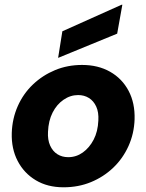

<svg xmlns="http://www.w3.org/2000/svg" viewBox="-20 -784 622 816"><path d="M250 12Q182 12 132 -18Q82 -48 55 -100Q28 -152 30 -219Q32 -280 55.5 -333Q79 -386 120 -425Q161 -464 214 -486Q267 -508 329 -508Q397 -508 448 -479Q499 -450 526.5 -398Q554 -346 552 -277Q550 -216 526 -163Q502 -110 461 -71Q420 -32 366.5 -10Q313 12 250 12ZM270 -116Q304 -116 332 -136Q360 -156 378 -190.5Q396 -225 398 -272Q400 -307 389 -331Q378 -355 358 -367.5Q338 -380 312 -380Q279 -380 250 -360Q221 -340 203.5 -305.5Q186 -271 184 -224Q182 -190 193 -165.5Q204 -141 224 -128.5Q244 -116 270 -116ZM227 -538 245 -651 497 -764H500L478 -641Z"/></svg>

Font: DM Sans 36pt Black
Style: Italic
Weight: 900
Italic angle: -10°
Designer: Colophon Foundry, Jonny Pinhorn
Foundry: Colophon Foundry
Version: Version 4.004;gftools[0.9.30]